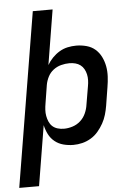

<svg xmlns="http://www.w3.org/2000/svg" viewBox="-71 -781 733 1043"><g transform="rotate(-5 295.5 -260.0)"><path d="M-9 215 148 -735H256L207 -436Q219 -457 236.5 -475Q254 -493 275 -505.5Q296 -518 319.5 -523Q343 -528 366 -528Q395 -528 422.5 -520.5Q450 -513 470 -495.5Q490 -478 502 -453.5Q514 -429 519 -402Q524 -375 522.5 -346Q521 -317 516 -288L500 -188Q496 -164 489 -140Q482 -116 469.5 -93.5Q457 -71 440 -51Q423 -31 400.5 -17.5Q378 -4 353.5 2Q329 8 305 8Q277 8 250.5 1Q224 -6 203.5 -22.5Q183 -39 171 -62.5Q159 -86 153 -113L99 215ZM261 -84Q284 -84 308 -91.5Q332 -99 351 -116Q370 -133 380.5 -156.5Q391 -180 394 -203L411 -303Q414 -319 414.5 -335.5Q415 -352 411.5 -367.5Q408 -383 400.5 -396.5Q393 -410 381 -419Q369 -428 353.5 -432Q338 -436 321 -436Q299 -436 276 -430Q253 -424 234 -409.5Q215 -395 204 -373.5Q193 -352 189 -329L173 -229Q170 -212 169 -195Q168 -178 171 -161.5Q174 -145 180.5 -130Q187 -115 198.5 -104.5Q210 -94 226.5 -89Q243 -84 261 -84Z"/></g></svg>

Font: Iosevka SmBd Ex Obl
Style: Regular
Weight: 600
Width: 7
Italic angle: -9°
Monospace: yes
Designer: Belleve Invis
Foundry: Belleve Invis
Version: Version 32.5.0; ttfautohint (v1.8.4)